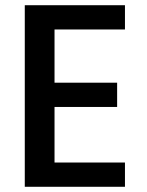

<svg xmlns="http://www.w3.org/2000/svg" viewBox="-20 -716 564 736"><path d="M189 -603V-399H429V-306H189V-93H459V0H75V-696H459V-603Z"/></svg>

Font: Poppins Medium A&M
Style: Regular
Weight: 500
Designer: Ninad Kale (Devanagari), Jonny Pinhorn (Latin)
Foundry: Indian Type Foundry
Version: 4.004